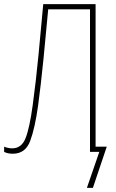

<svg xmlns="http://www.w3.org/2000/svg" viewBox="-27 -734 559 928"><path d="M435 -714H182Q172 -603 159.5 -472.5Q147 -342 131 -225Q116 -115 96.5 -66Q77 -17 32 -17Q13 -17 -7 -25V0Q9 9 35 9Q96 9 119 -53Q142 -115 157 -223Q170 -318 183 -447.5Q196 -577 206 -689H408V0H453L393 174H422L489 -25H435Z"/></svg>

Font: Noto Sans Display SemiCondensed Thin
Style: Regular
Weight: 250
Width: 4
Designer: Monotype Design team
Foundry: Monotype Imaging Inc.
Version: 1.000